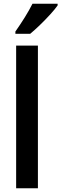

<svg xmlns="http://www.w3.org/2000/svg" viewBox="-20 -1003 327 1023"><path d="M182 0H66V-760H182ZM287 -974Q273 -954 247.5 -926Q222 -898 193 -870Q164 -842 141 -823H62V-835Q88 -872 112 -910.5Q136 -949 153 -983H287Z"/></svg>

Font: Noto Sans Ethiopic Condensed SemiBold
Style: Regular
Weight: 600
Width: 3
Designer: Monotype Design Team
Foundry: Monotype Imaging Inc.
Version: Version 2.102; ttfautohint (v1.8.4.7-5d5b)